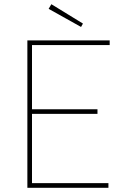

<svg xmlns="http://www.w3.org/2000/svg" viewBox="-20 -892 606 912"><path d="M110 0V-700H501V-678H132V-22H495V0ZM123 -351V-373H443V-351ZM365 -764 211 -850 224 -872 374 -780Z"/></svg>

Font: Lexend Deca Thin
Style: Regular
Weight: 250
Designer: Bonnie Shaver-Troup, Thomas Jockin
Foundry: Lexend
Version: Version 1.007